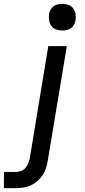

<svg xmlns="http://www.w3.org/2000/svg" viewBox="-118 -759 438 994"><path d="M-98 215 -97 131H-34Q-21 131 -8 126Q5 121 14 110Q23 99 28 86.5Q33 74 36 61L132 -520H228L129 75Q126 93 120 112Q114 131 102.5 148Q91 165 75.5 178.5Q60 192 41.5 200.5Q23 209 4 212Q-15 215 -34 215ZM204 -601Q188 -601 172.5 -606.5Q157 -612 148 -624.5Q139 -637 136.5 -653.5Q134 -670 136 -687Q138 -698 144 -709Q150 -720 160 -727Q170 -734 181.5 -736.5Q193 -739 205 -739Q221 -739 236.5 -733.5Q252 -728 261 -715.5Q270 -703 273 -686.5Q276 -670 273 -653Q271 -642 265 -631Q259 -620 249 -613Q239 -606 227.5 -603.5Q216 -601 204 -601Z"/></svg>

Font: Iosevka Aile Medium
Style: Italic
Weight: 500
Italic angle: -9°
Designer: Belleve Invis
Foundry: Belleve Invis
Version: Version 31.1.0; ttfautohint (v1.8.4)